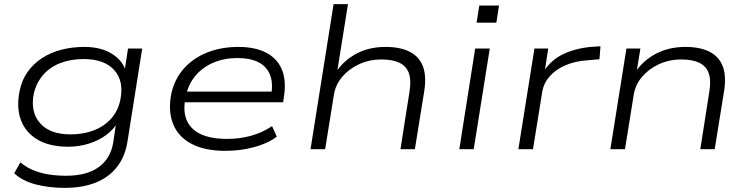

<svg xmlns="http://www.w3.org/2000/svg" viewBox="-20 -725 3638 933"><path d="M294 188Q220 188 155 171.5Q90 155 49 117L79 64Q109 89 144 103Q179 117 218.5 123Q258 129 302 129Q401 129 459 87.5Q517 46 530 -31L546 -139H557Q536 -99 498 -70.5Q460 -42 411.5 -27Q363 -12 311 -12Q222 -12 163.5 -46Q105 -80 82 -140.5Q59 -201 75 -282Q86 -336 114 -375.5Q142 -415 184 -442.5Q226 -470 278.5 -483.5Q331 -497 390 -497Q472 -497 526.5 -462Q581 -427 593 -371H584L602 -489H671L600 -41Q589 34 549 85.5Q509 137 444.5 162.5Q380 188 294 188ZM323 -72Q384 -72 434.5 -91Q485 -110 519.5 -148Q554 -186 565 -241Q583 -331 535 -384.5Q487 -438 386 -438Q325 -438 274.5 -419Q224 -400 190.5 -362Q157 -324 144 -269Q127 -180 175 -126Q223 -72 323 -72Z M1075 8Q977 8 912.5 -25Q848 -58 822 -120.5Q796 -183 812 -268Q828 -341 873.5 -392Q919 -443 987 -470Q1055 -497 1139 -497Q1218 -497 1271.5 -470Q1325 -443 1348.5 -390Q1372 -337 1360 -257L1356 -228H856L864 -280H1324L1298 -263Q1308 -324 1291 -364Q1274 -404 1234 -423.5Q1194 -443 1134 -443Q1069 -443 1015.5 -420Q962 -397 927 -353.5Q892 -310 881 -249L880 -243Q869 -180 889 -137Q909 -94 958 -72Q1007 -50 1084 -50Q1144 -50 1199 -65Q1254 -80 1302 -112L1325 -61Q1282 -28 1215 -10Q1148 8 1075 8Z M1489 0 1601 -705H1671L1618 -374H1612Q1651 -432 1712.5 -464.5Q1774 -497 1854 -497Q1923 -497 1969 -474.5Q2015 -452 2034 -405.5Q2053 -359 2042 -285L1996 0H1926L1970 -280Q1979 -337 1966.5 -370.5Q1954 -404 1921 -420Q1888 -436 1834 -436Q1774 -436 1724 -412.5Q1674 -389 1641.5 -350Q1609 -311 1602 -261L1560 0Z M2296 -615 2309 -698H2405L2392 -615ZM2212 0 2289 -489H2360L2282 0Z M2499 0 2577 -489H2644L2626 -372H2618Q2657 -435 2721 -464Q2785 -493 2864 -498L2898 -500L2893 -437L2834 -432Q2774 -428 2727 -407.5Q2680 -387 2651 -354Q2622 -321 2615 -279L2570 0Z M2946 0 3024 -489H3092L3073 -373H3066Q3106 -432 3168.5 -464.5Q3231 -497 3311 -497Q3380 -497 3426 -474.5Q3472 -452 3491 -405.5Q3510 -359 3499 -285L3453 0H3383L3427 -280Q3436 -337 3423.5 -370.5Q3411 -404 3378 -420Q3345 -436 3291 -436Q3231 -436 3181 -412.5Q3131 -389 3098.5 -350Q3066 -311 3059 -261L3017 0Z"/></svg>

Font: Nunito Sans 10pt Expanded Light
Style: Italic
Weight: 300
Width: 7
Italic angle: -9°
Designer: Vernon Adams
Foundry: Vernon Adams
Version: Version 3.101;gftools[0.9.27]